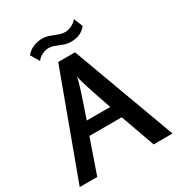

<svg xmlns="http://www.w3.org/2000/svg" viewBox="-219 -1101 1152 1242"><g transform="rotate(-30 357.0 -479.5)"><path d="M10.5 0 294.5 -770H420L703.5 0H562.5L471.5 -255H230L141.5 0ZM265 -350H440.5Q397.5 -474.5 376.5 -540.2Q355.5 -606 352.5 -630Q350 -606.5 329.2 -540.8Q308.5 -475 265 -350ZM196 -834.5 158.5 -898Q179 -926.5 213 -940Q247 -953.5 280.5 -953.5Q305.5 -953.5 331.5 -944Q357.5 -934.5 383 -924.8Q408.5 -915 433 -915Q454.5 -915 479.5 -927Q504.5 -939 521.5 -959L548 -893Q526.5 -865.5 497.5 -853.5Q468.5 -841.5 432.5 -841.5Q406 -841.5 380 -851Q354 -860.5 329.8 -870Q305.5 -879.5 283.5 -879.5Q262 -879.5 237 -867.8Q212 -856 196 -834.5Z"/></g></svg>

Font: Junction SemiBold
Style: Regular
Weight: 600
Designer: Caroline Hadilaksono
Foundry: Caroline Hadilaksono, Tyler Finck, The League of Moveable Type
Version: Version 2.000; ttfautohint (v1.8.3)